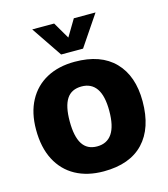

<svg xmlns="http://www.w3.org/2000/svg" viewBox="-111 -808 799 914"><g transform="rotate(-15 289.0 -350.5)"><path d="M288 20Q208 20 149.5 -12Q91 -44 59 -105.5Q27 -167 27 -255Q27 -338 59 -397.5Q91 -457 149.5 -488.5Q208 -520 288 -520Q416 -520 484 -450Q552 -380 552 -255Q552 -123 484.5 -51.5Q417 20 288 20ZM288 -103Q337 -103 362 -140Q387 -177 387 -252Q387 -326 362 -362Q337 -398 289 -398Q239 -398 215.5 -362Q192 -326 192 -252Q192 -177 215.5 -140Q239 -103 288 -103ZM133 -721H241L289 -639L338 -721H445L343 -570H235Z"/></g></svg>

Font: Moderustic
Style: Bold
Weight: 700
Designer: Tural Alisoy
Foundry: TAFT Foundry
Version: Version 2.120